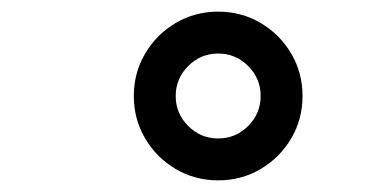

<svg xmlns="http://www.w3.org/2000/svg" viewBox="-20 -734 652 330"><path d="M355 -424Q315 -424 282 -443.5Q249 -463 229.5 -496Q210 -529 210 -569Q210 -609 229.5 -642Q249 -675 282 -694.5Q315 -714 355 -714Q395 -714 428 -694.5Q461 -675 480.5 -642Q500 -609 500 -569Q500 -529 480.5 -496Q461 -463 428 -443.5Q395 -424 355 -424ZM355 -496Q385 -496 406.5 -517.5Q428 -539 428 -569Q428 -599 406.5 -620.5Q385 -642 355 -642Q325 -642 303.5 -620.5Q282 -599 282 -569Q282 -539 303.5 -517.5Q325 -496 355 -496Z"/></svg>

Font: Space Mono
Style: Italic
Weight: 400
Italic angle: -12°
Monospace: yes
Designer: Colophon Foundry + Benjamin Critton
Foundry: Colophon Foundry & Benjamin Critton
Version: Version 1.003; ttfautohint (v1.8.4.7-5d5b)